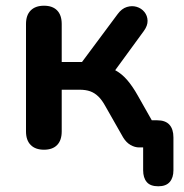

<svg xmlns="http://www.w3.org/2000/svg" viewBox="-20 -516 643 672"><path d="M534 136Q506 136 493.5 121Q481 106 481 80V-15L492 0H467Q452 0 437 -8.5Q422 -17 411 -35L349 -144Q337 -166 324 -178.5Q311 -191 295.5 -196.5Q280 -202 258 -202H196V-56Q196 -25 180 -8.5Q164 8 134 8Q104 8 87.5 -8.5Q71 -25 71 -56V-432Q71 -463 87.5 -479.5Q104 -496 134 -496Q164 -496 180 -479.5Q196 -463 196 -432V-299H267L392 -467Q406 -486 424 -491.5Q442 -497 458.5 -492Q475 -487 485.5 -474Q496 -461 496.5 -443.5Q497 -426 483 -407L364 -244L337 -284Q364 -281 385.5 -269Q407 -257 425.5 -235.5Q444 -214 462 -182L539 -46L497 -95H530Q559 -95 573 -79.5Q587 -64 587 -35V80Q587 106 574 121Q561 136 534 136Z"/></svg>

Font: Nunito
Style: Bold
Weight: 700
Designer: Vernon Adams
Foundry: Vernon Adams
Version: Version 3.602